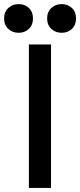

<svg xmlns="http://www.w3.org/2000/svg" viewBox="-68 -917 391 937"><path d="M73 0V-700H181V0ZM233 -757Q203 -757 182.5 -776Q162 -795 162 -827Q162 -859 182.5 -878Q203 -897 233 -897Q263 -897 283 -878Q303 -859 303 -827Q303 -795 283 -776Q263 -757 233 -757ZM23 -757Q-7 -757 -27.5 -776Q-48 -795 -48 -827Q-48 -859 -27.5 -878Q-7 -897 23 -897Q53 -897 73 -878Q93 -859 93 -827Q93 -795 73 -776Q53 -757 23 -757Z"/></svg>

Font: Space Grotesk Light Medium
Style: Regular
Weight: 500
Version: Version 2.000